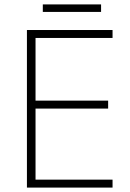

<svg xmlns="http://www.w3.org/2000/svg" viewBox="-20 -850 591 870"><path d="M490 0H102V-714H490V-678H141V-394H470V-358H141V-36H490ZM438 -830V-796H174V-830Z"/></svg>

Font: Noto Sans Lao Looped ExtraLight
Style: Regular
Weight: 200
Designer: Mark Frömberg, Ben Mitchell
Foundry: The Fontpad Ltd
Version: Version 1.002; ttfautohint (v1.8.4.7-5d5b)